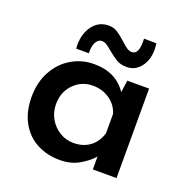

<svg xmlns="http://www.w3.org/2000/svg" viewBox="-116 -734 831 853"><g transform="rotate(20 299.0 -307.0)"><path d="M520 -423V0H408V-61Q385 -34 346 -11.5Q307 11 255 11Q194 11 146 -14.5Q98 -40 70 -90Q42 -140 42 -211Q42 -280 71 -332.5Q100 -385 148.5 -413.5Q197 -442 255 -442Q358 -442 409 -366L417 -423ZM408 -171V-263Q396 -302 361.5 -326Q327 -350 282 -350Q229 -350 192 -312.5Q155 -275 155 -217Q155 -179 173 -148Q191 -117 221 -99Q251 -81 286 -81Q332 -81 363.5 -104.5Q395 -128 408 -171ZM299 -524Q284 -537 273.5 -543.5Q263 -550 252 -550Q233 -550 223 -529.5Q213 -509 215 -479H155Q154 -485 154 -496Q154 -551 182 -588Q210 -625 257 -625Q280 -625 297.5 -614Q315 -603 339 -581Q356 -565 368 -557Q380 -549 392 -549Q427 -549 423 -624L482 -623Q484 -603 484 -595Q484 -543 458 -511Q432 -479 394 -479Q364 -479 345.5 -490Q327 -501 299 -524Z"/></g></svg>

Font: Josefin Sans SemiBold
Style: Regular
Weight: 600
Designer: Santiago Orozco
Foundry: Typemade
Version: Version 2.000